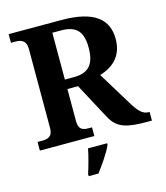

<svg xmlns="http://www.w3.org/2000/svg" viewBox="-133 -815 982 1137"><g transform="rotate(-15 357.5 -246.5)"><path d="M28 0H362V-53H343C307 -53 280 -60 280 -113V-310H345L463 -90C503 -15 562 0 682 0H715V-53H709C673 -53 648 -79 613 -137L489 -340C563 -362 633 -412 633 -523C633 -643 553 -714 351 -714H28V-661H56C86 -661 121 -653 121 -600V-113C121 -60 89 -53 56 -53H28ZM335 -368H280V-655H333C424 -655 465 -616 465 -515C465 -417 430 -368 335 -368ZM268 208V221H328C361 178 406 113 424 71V61H307C299 105 281 168 268 208Z"/></g></svg>

Font: Noto Serif Malayalam
Style: Bold
Weight: 700
Designer: Indian type Foundry, Jelle Bosma, Monotype Design Team
Foundry: Monotype Imaging Inc.
Version: Version 2.104